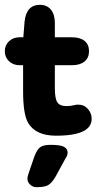

<svg xmlns="http://www.w3.org/2000/svg" viewBox="-26 -553 401 798"><path d="M70 -282V-174Q70 -127 75 -94.5Q80 -62 90 -44Q121 11 207 11Q257 11 290 3Q323 -5 339 -20.5Q355 -36 355 -59Q355 -82 339.5 -100Q324 -118 300 -118Q298 -118 296 -118Q294 -118 293 -118Q274 -114 267 -113Q260 -112 250 -112Q223 -112 212.5 -127.5Q202 -143 202 -186V-282H273Q307 -282 325.5 -297.5Q344 -313 344 -340Q344 -368 325.5 -383Q307 -398 273 -398H202V-457Q202 -493 185.5 -513Q169 -533 140 -533Q83 -533 76 -462L71 -398H55Q29 -398 11.5 -381.5Q-6 -365 -6 -340Q-6 -315 11.5 -298.5Q29 -282 55 -282ZM117 97 93 167Q91 173 89.5 179Q88 185 88 190Q88 204 99.5 214.5Q111 225 125 225Q159 225 174 216.5Q189 208 205 181L247 104Q252 97 253.5 91.5Q255 86 255 81Q255 66 240.5 57.5Q226 49 184 49Q155 49 141.5 58.5Q128 68 117 97Z"/></svg>

Font: Beiruti ExtraBold
Style: Regular
Weight: 800
Designer: Arlette Boutros
Foundry: Boutros
Version: Version 1.41